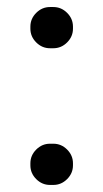

<svg xmlns="http://www.w3.org/2000/svg" viewBox="-20 -522 294 546"><path d="M66.4 -440.4V-446.3Q66.4 -468.8 83 -485.4Q99.6 -502 122.1 -502H131.8Q154.3 -502 170.9 -485.4Q187.5 -468.8 187.5 -446.3V-440.4Q187.5 -418 170.9 -401.4Q154.3 -384.8 131.8 -384.8H122.1Q99.6 -384.8 83 -401.4Q66.4 -418 66.4 -440.4ZM66.4 -57.6Q66.4 -80.1 83 -96.7Q99.6 -113.3 122.1 -113.3H131.8Q154.3 -113.3 170.9 -96.7Q187.5 -80.1 187.5 -57.6V-51.8Q187.5 -29.3 170.9 -12.7Q154.3 3.9 131.8 3.9H122.1Q99.6 3.9 83 -12.7Q66.4 -29.3 66.4 -51.8Z"/></svg>

Font: jf-openhuninn-2.0
Style: Regular
Weight: 400
Designer: [Kosugi Maru]
Designed by MOTOYA      

[Varela Round]
Joe Prince (Latin component); Avraham Cornfeld (Hebrew component)
Foundry: justfont CO.,LTD.
Version: 2.0